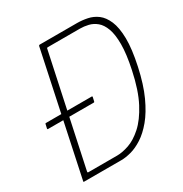

<svg xmlns="http://www.w3.org/2000/svg" viewBox="-158 -795 875 917"><g transform="rotate(-30 279.5 -336.5)"><path d="M541 -347Q522 -259 494 -198Q466 -137 433.5 -98Q401 -59 367.5 -37.5Q334 -16 303.5 -8Q273 0 250 0H44Q42 0 41 -1Q40 -2 41 -4L182 -669Q184 -673 187 -673H393Q421 -673 450 -667Q479 -661 503 -643Q527 -625 542.5 -589Q558 -553 559 -494Q560 -435 541 -347ZM508 -347Q525 -427 525 -480.5Q525 -534 513 -566.5Q501 -599 481 -615.5Q461 -632 437.5 -637.5Q414 -643 392 -643H215Q212 -643 210.5 -641.5Q209 -640 209 -638L80 -34Q80 -32 80.5 -30.5Q81 -29 84 -29H243Q272 -29 308.5 -41.5Q345 -54 383 -88Q421 -122 454 -184.5Q487 -247 508 -347ZM20 -304Q18 -304 17.5 -305.5Q17 -307 17 -308L22 -330Q22 -332 23 -333Q24 -334 26 -334H279Q281 -334 281.5 -333Q282 -332 282 -330L277 -308Q277 -307 276 -305.5Q275 -304 273 -304Z"/></g></svg>

Font: Glory Thin
Style: Italic
Weight: 100
Italic angle: -12°
Designer: Robert Leuschke
Foundry: Robert Leuschke
Version: Version 1.011